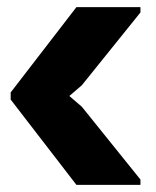

<svg xmlns="http://www.w3.org/2000/svg" viewBox="-20 -520 440 540"><path d="M10 -240 195 0H375V-15L210 -220L175 -250L10 -260ZM10 -260V-240L175 -250L210 -280L375 -485V-500H195Z"/></svg>

Font: Millimetre
Style: Bold
Weight: 800
Designer: Jérémy Landes
Version: Version 1.0